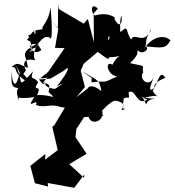

<svg xmlns="http://www.w3.org/2000/svg" viewBox="-20 -806 835 918"><path d="M226 -704 259 -669 243 -577 289 -576 210 -462 165 -426 221 -430 287 -469C314 -496 315 -472 251 -392C292 -417 280 -404 243 -381C166 -386 206 -447 188 -402C139 -449 192 -423 208 -437C150 -376 235 -441 212 -366C261 -321 221 -357 157 -351C186 -412 128 -358 162 -412C144 -444 120 -417 138 -465C55 -375 96 -409 55 -495C97 -428 72 -428 104 -470C74 -529 132 -524 150 -517C124 -547 168 -626 209 -633C170 -651 142 -656 109 -616C160 -581 165 -638 216 -628C230 -601 231 -667 222 -772C214 -722 206 -712 182 -674C194 -657 144 -674 128 -642C100 -628 125 -658 132 -562C103 -553 109 -545 138 -575C193 -580 125 -665 148 -659C159 -611 154 -597 178 -568C143 -531 90 -600 154 -596C68 -548 108 -547 113 -481C58 -506 62 -507 35 -485C73 -489 29 -454 124 -409C85 -473 94 -433 77 -474C64 -399 42 -371 35 -465C36 -407 30 -391 64 -385C80 -389 44 -383 73 -323C53 -353 62 -328 144 -342C96 -270 168 -345 152 -304C193 -288 225 -312 267 -295L290 -291L239 -206L230 -200L256 -88L196 -43L197 -70L125 -13L147 70L210 86L208 69L335 92L383 28L382 44L311 -21L394 -71L341 -150L345 -189L382 -246L476 -252C438 -278 450 -232 402 -256C408 -199 487 -225 467 -281C452 -253 510 -332 536 -324C610 -309 533 -266 573 -283C586 -307 557 -251 572 -336C598 -347 599 -323 595 -365C630 -385 631 -296 685 -330C624 -355 647 -337 720 -334C655 -327 698 -274 664 -336C747 -364 740 -324 710 -371C741 -426 744 -473 771 -434C701 -407 717 -380 726 -392C677 -351 703 -402 721 -453C698 -371 638 -432 665 -460C653 -496 694 -485 602 -504C648 -549 633 -552 639 -567C657 -535 713 -582 664 -585C763 -576 772 -573 795 -613C769 -639 712 -639 665 -568C690 -597 665 -613 701 -659V-666C671 -584 620 -657 607 -616C577 -661 598 -689 556 -653C554 -646 552 -722 561 -731C568 -679 543 -678 526 -719C544 -713 503 -753 434 -732C414 -742 411 -799 448 -765L428 -742L429 -604L400 -715L380 -693L261 -763L258 -786L257 -673ZM386 -390 366 -468 380 -501 497 -600 498 -692C453 -597 523 -619 494 -657C516 -600 500 -622 418 -580C514 -508 495 -523 502 -532C594 -536 549 -562 518 -497C477 -518 495 -443 541 -441C453 -399 504 -425 418 -412C414 -446 437 -418 373 -465C456 -415 454 -428 466 -364C491 -349 420 -420 398 -382L345 -341Z"/></svg>

Font: Hussar Lance
Style: ExBd
Weight: 700
Foundry: Cannot Into Space Fonts, PlusOne Fonts
Version: Version 2.270